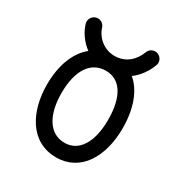

<svg xmlns="http://www.w3.org/2000/svg" viewBox="-148 -716 791 836"><g transform="rotate(30 247.5 -298.0)"><path d="M250 -64C169.4 -64 130.4 -141.6 130.4 -245.6C130.4 -361.8 175.8 -426.3 250 -426.3C322.8 -426.3 364.7 -361.8 364.7 -245.6C364.7 -130.9 320.8 -64 250 -64ZM250 9.3C370.6 9.3 438 -99.6 438 -245.6C438 -342.3 409.7 -419.9 358.4 -462.4C391.1 -486.8 414.6 -521.5 427.7 -557.1C429.2 -561 430.2 -565.4 430.2 -569.8C430.2 -589.8 413.6 -606.4 393.6 -606.4C377.9 -606.4 364.3 -596.2 359.4 -582.5C342.8 -537.6 305.7 -500.5 249 -500.5C191.4 -500.5 151.9 -543 141.1 -580.1C136.7 -595.2 122.6 -606.4 106 -606.4C85.9 -606.4 69.3 -589.8 69.3 -569.8C69.3 -566.4 69.8 -563 70.8 -559.6C81.1 -524.4 105 -488.3 140.1 -462.4C86.4 -419.4 57.1 -342.8 57.1 -245.6C57.1 -113.8 117.2 9.3 250 9.3Z"/></g></svg>

Font: Velvelyne
Style: Regular
Weight: 400
Designer: Manon Van der Borght et Mariel Nils
Foundry: Velvetyne
Version: Version 1.070;Glyphs 3.3.1 (3343)